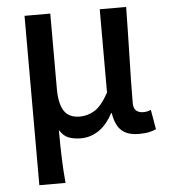

<svg xmlns="http://www.w3.org/2000/svg" viewBox="-53 -598 749 847"><g transform="rotate(-5 321.5 -175.0)"><path d="M87 -550H201V-218Q201 -150 222.5 -118Q244 -86 292 -86Q326 -86 357 -104.5Q388 -123 420 -181V-550H537Q536 -496 535 -440Q534 -384 532.5 -329.5Q531 -275 530 -223Q529 -171 529 -126Q529 -101 541 -91Q553 -81 573 -81Q589 -81 606 -88L621 -1Q607 5 589.5 9Q572 13 545 13Q494 13 467.5 -11.5Q441 -36 433 -89H430Q403 -38 366.5 -14Q330 10 288 10Q259 10 235 1.5Q211 -7 194 -35Q194 3 194.5 32.5Q195 62 196 89Q197 116 198.5 142.5Q200 169 203 200H87Z"/></g></svg>

Font: Kinto Sans Med
Style: Regular
Weight: 500
Designer: Authors: Ryoko NISHIZUKA  (kana & ideographs); Paul D. Hunt (Latin, Greek & Cyrillic); Wenlong ZHANG  (bopomofo); Sandol
Foundry: Adobe Systems Incorporated, ookami Inc.
Version: Version 0.001